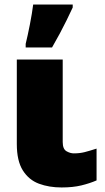

<svg xmlns="http://www.w3.org/2000/svg" viewBox="-20 -815 463 845"><path d="M256 -190Q256 -159 272.5 -149.5Q289 -140 305 -140Q331 -140 352.5 -145.5Q374 -151 405 -161V-21Q375 -8 338 1Q301 10 251 10Q196 10 151.5 -6.5Q107 -23 80.5 -65Q54 -107 54 -181V-553H256ZM93 -622Q97 -639 102 -661Q107 -683 111.5 -707Q116 -731 120 -754Q124 -777 126 -795H300V-782Q287 -754 273 -725.5Q259 -697 243.5 -668Q228 -639 209 -606H93Z"/></svg>

Font: Noto Sans Display Black
Style: Regular
Weight: 900
Designer: Monotype Design Team
Foundry: Monotype Imaging Inc.
Version: Version 2.003